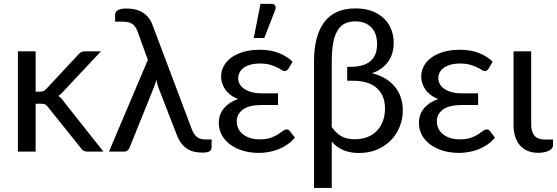

<svg xmlns="http://www.w3.org/2000/svg" viewBox="-20 -766 2814 970"><path d="M160 -506.5V-303H183Q193 -303 199.8 -305.8Q206.5 -308.5 214 -317L374 -488.5Q381 -497 388.8 -501.8Q396.5 -506.5 409.5 -506.5H490L303.5 -308Q290 -291 274.5 -281.5Q283.5 -275.5 290.8 -267.8Q298 -260 304.5 -250L502.5 0H423Q411.5 0 403.2 -3.8Q395 -7.5 389 -17.5L222.5 -225Q215 -235.5 207.8 -238.8Q200.5 -242 185.5 -242H160V0H70.5V-506.5Z M1049 -61.5V-25.5Q1049 -6.5 1037.5 -0.8Q1026 5 1003.5 5Q983.5 5 964.2 1.2Q945 -2.5 927.8 -13Q910.5 -23.5 896 -42Q881.5 -60.5 871 -90L780 -324.5Q776 -335.5 773.8 -345Q771.5 -354.5 770 -363Q767.5 -354 764.8 -345Q762 -336 758 -326L634 -18.5Q631 -11.5 624.2 -5.8Q617.5 0 606 0H530.5L727 -463.5L676.5 -603Q671 -618 664.5 -628.2Q658 -638.5 649 -644.8Q640 -651 627.5 -653.8Q615 -656.5 597.5 -656.5H561.5V-689.5Q561.5 -696.5 564 -702.5Q566.5 -708.5 572.8 -713Q579 -717.5 590 -720.2Q601 -723 618 -723Q639.5 -723 659.5 -719Q679.5 -715 697 -705.2Q714.5 -695.5 728.5 -679Q742.5 -662.5 751.5 -637.5L947.5 -117Q958.5 -87.5 974.2 -74.5Q990 -61.5 1018.5 -61.5Z M1469.5 -71Q1453 -50.5 1432 -36Q1411 -21.5 1387.2 -12Q1363.5 -2.5 1338 2Q1312.5 6.5 1287.5 6.5Q1246 6.5 1209.5 -4Q1173 -14.5 1145.2 -34.2Q1117.5 -54 1101.5 -82Q1085.5 -110 1085.5 -145Q1085.5 -188.5 1111.5 -219.2Q1137.5 -250 1182.5 -266Q1159 -275 1142.8 -288Q1126.5 -301 1116.5 -316Q1106.5 -331 1101.8 -347.2Q1097 -363.5 1097 -379Q1097 -405.5 1109.2 -430Q1121.5 -454.5 1146 -473.2Q1170.5 -492 1207 -503.2Q1243.5 -514.5 1292.5 -514.5Q1348.5 -514.5 1389.2 -498Q1430 -481.5 1458 -454.5L1438 -420Q1432.5 -412 1428.2 -409.5Q1424 -407 1417.5 -407Q1411 -407 1402 -413Q1393 -419 1378.8 -426Q1364.5 -433 1343.8 -439Q1323 -445 1293.5 -445Q1265.5 -445 1245 -439.2Q1224.5 -433.5 1210.8 -423.2Q1197 -413 1190.2 -399.5Q1183.5 -386 1183.5 -371Q1183.5 -354.5 1191.5 -340.5Q1199.5 -326.5 1215 -316.2Q1230.5 -306 1252.5 -300.2Q1274.5 -294.5 1302.5 -294.5H1384.5V-235.5H1302.5Q1238.5 -235.5 1207.2 -212.8Q1176 -190 1176 -152.5Q1176 -133 1184 -116.5Q1192 -100 1207.2 -87.8Q1222.5 -75.5 1244 -68.8Q1265.5 -62 1292.5 -62Q1325.5 -62 1347.5 -69.8Q1369.5 -77.5 1384.2 -87Q1399 -96.5 1408.8 -104.2Q1418.5 -112 1427.5 -112Q1438.5 -112 1444.5 -103.5ZM1262 -574 1296 -746.5H1351.5Q1365 -746.5 1370 -737.8Q1375 -729 1370 -714.5L1315 -574Z M1656 -124Q1677.5 -93 1704.8 -77.8Q1732 -62.5 1772.5 -62.5Q1810 -62.5 1838.5 -74.5Q1867 -86.5 1886.2 -107.5Q1905.5 -128.5 1915.2 -156.5Q1925 -184.5 1925 -217Q1925 -255.5 1912.2 -282.2Q1899.5 -309 1877.8 -326Q1856 -343 1826.8 -350.5Q1797.5 -358 1764.5 -358H1734V-428.5H1754Q1782.5 -428.5 1806.5 -434.8Q1830.5 -441 1848 -454.5Q1865.5 -468 1875.2 -489.5Q1885 -511 1885 -542Q1885 -598.5 1855.5 -628.2Q1826 -658 1774.5 -658Q1744 -658 1721.8 -646.8Q1699.5 -635.5 1684.8 -611Q1670 -586.5 1663 -547.5Q1656 -508.5 1656 -453ZM1566.5 -456Q1566.5 -585 1618.2 -654.2Q1670 -723.5 1776 -723.5Q1825.5 -723.5 1861.8 -709Q1898 -694.5 1922 -670.5Q1946 -646.5 1957.5 -615Q1969 -583.5 1969 -549.5Q1969 -492.5 1939.8 -453Q1910.5 -413.5 1859 -396Q1896 -387.5 1925 -370.2Q1954 -353 1974 -329Q1994 -305 2004.5 -274.5Q2015 -244 2015 -208.5Q2015 -165 1999.2 -125.8Q1983.5 -86.5 1954.5 -57Q1925.5 -27.5 1884.8 -10.2Q1844 7 1794 7Q1750 7 1715.8 -7Q1681.5 -21 1656 -50.5V183.5H1566.5Z M2480.5 -71Q2464 -50.5 2443 -36Q2422 -21.5 2398.2 -12Q2374.5 -2.5 2349 2Q2323.5 6.5 2298.5 6.5Q2257 6.5 2220.5 -4Q2184 -14.5 2156.2 -34.2Q2128.5 -54 2112.5 -82Q2096.5 -110 2096.5 -145Q2096.5 -188.5 2122.5 -219.2Q2148.5 -250 2193.5 -266Q2170 -275 2153.8 -288Q2137.5 -301 2127.5 -316Q2117.5 -331 2112.8 -347.2Q2108 -363.5 2108 -379Q2108 -405.5 2120.2 -430Q2132.5 -454.5 2157 -473.2Q2181.5 -492 2218 -503.2Q2254.5 -514.5 2303.5 -514.5Q2359.5 -514.5 2400.2 -498Q2441 -481.5 2469 -454.5L2449 -420Q2443.5 -412 2439.2 -409.5Q2435 -407 2428.5 -407Q2422 -407 2413 -413Q2404 -419 2389.8 -426Q2375.5 -433 2354.8 -439Q2334 -445 2304.5 -445Q2276.5 -445 2256 -439.2Q2235.5 -433.5 2221.8 -423.2Q2208 -413 2201.2 -399.5Q2194.5 -386 2194.5 -371Q2194.5 -354.5 2202.5 -340.5Q2210.5 -326.5 2226 -316.2Q2241.5 -306 2263.5 -300.2Q2285.5 -294.5 2313.5 -294.5H2395.5V-235.5H2313.5Q2249.5 -235.5 2218.2 -212.8Q2187 -190 2187 -152.5Q2187 -133 2195 -116.5Q2203 -100 2218.2 -87.8Q2233.5 -75.5 2255 -68.8Q2276.5 -62 2303.5 -62Q2336.5 -62 2358.5 -69.8Q2380.5 -77.5 2395.2 -87Q2410 -96.5 2419.8 -104.2Q2429.5 -112 2438.5 -112Q2449.5 -112 2455.5 -103.5Z M2574.5 -506.5H2663.5V-138.5Q2663.5 -100.5 2680 -80.8Q2696.5 -61 2733 -61H2774V-33Q2774 -23.5 2768 -16.2Q2762 -9 2751.8 -4Q2741.5 1 2728 3.5Q2714.5 6 2699 6Q2668.5 6 2645.2 -4Q2622 -14 2606.2 -32.5Q2590.5 -51 2582.5 -76.8Q2574.5 -102.5 2574.5 -133.5Z"/></svg>

Font: Lato 2
Style: Regular
Weight: 400
Designer: Lukasz Dziedzic with Adam Twardoch and Botio Nikoltchev
Foundry: tyPoland Lukasz Dziedzic
Version: Version 2.015; 2015-08-06; http://www.latofonts.com/